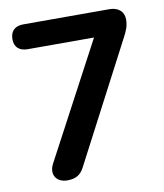

<svg xmlns="http://www.w3.org/2000/svg" viewBox="-78 -734 691 807"><g transform="rotate(-10 267.5 -331.0)"><path d="M145 8C181 8 202 -5 217 -34L483 -543C496 -568 505 -587 505 -616C505 -650 480 -670 444 -670H76C40 -670 20 -651 20 -616C20 -583 40 -564 76 -564H359L98 -73C74 -29 98 8 145 8Z"/></g></svg>

Font: SN Pro SemiBold
Style: Regular
Weight: 600
Designer: Tobias Whetton
Foundry: Supernotes
Version: Version 1.003;Glyphs 3.3 (3324)